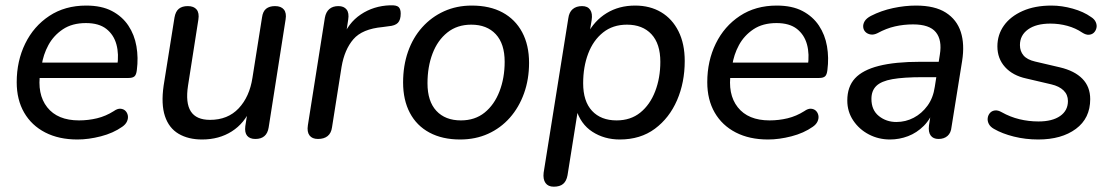

<svg xmlns="http://www.w3.org/2000/svg" viewBox="-20 -517 4194 724"><path d="M272 9Q202 9 150.5 -17.5Q99 -44 71 -92.5Q43 -141 43 -207Q43 -287 75 -352.5Q107 -418 166 -457Q225 -496 305 -496Q363 -496 402 -475.5Q441 -455 464 -420.5Q487 -386 494.5 -342.5Q502 -299 496 -253Q494 -235 487 -229Q480 -223 465 -223H114L122 -281H440L422 -267Q429 -313 419 -349.5Q409 -386 381 -408Q353 -430 304 -430Q252 -430 217 -406.5Q182 -383 162.5 -347Q143 -311 137 -270L132 -245Q119 -162 158 -112.5Q197 -63 278 -63Q313 -63 346 -71Q379 -79 409 -98Q423 -108 434.5 -107Q446 -106 453 -99Q460 -92 462 -81.5Q464 -71 459 -59.5Q454 -48 441 -39Q407 -15 360.5 -3Q314 9 272 9Z M742 9Q690 9 653.5 -12.5Q617 -34 602 -79Q587 -124 597 -194L638 -451Q642 -474 654.5 -484Q667 -494 688 -494Q711 -494 721.5 -481Q732 -468 728 -443L689 -194Q679 -129 699.5 -97Q720 -65 772 -65Q839 -65 880 -108.5Q921 -152 932 -224L968 -451Q971 -474 983.5 -484Q996 -494 1017 -494Q1040 -494 1050.5 -481Q1061 -468 1057 -444L993 -36Q986 7 943 7Q922 7 912 -5Q902 -17 905 -41L918 -125L926 -109Q902 -52 854 -21.5Q806 9 742 9Z M1179 7Q1157 7 1147 -6.5Q1137 -20 1141 -45L1205 -450Q1209 -472 1222 -483Q1235 -494 1256 -494Q1277 -494 1287 -481Q1297 -468 1293 -443L1282 -371H1271Q1292 -430 1340.5 -462.5Q1389 -495 1451 -497Q1475 -498 1483 -490.5Q1491 -483 1491 -466Q1491 -442 1480.5 -431Q1470 -420 1445 -418L1423 -415Q1346 -408 1312.5 -369Q1279 -330 1268 -265L1232 -37Q1229 -15 1215.5 -4Q1202 7 1179 7Z M1715 9Q1648 9 1599.5 -17Q1551 -43 1525.5 -91.5Q1500 -140 1500 -206Q1500 -269 1518.5 -322Q1537 -375 1572 -414Q1607 -453 1654.5 -474.5Q1702 -496 1759 -496Q1827 -496 1875 -470Q1923 -444 1949 -395.5Q1975 -347 1975 -280Q1975 -218 1956 -165Q1937 -112 1902.5 -73Q1868 -34 1820.5 -12.5Q1773 9 1715 9ZM1718 -63Q1771 -63 1807.5 -92.5Q1844 -122 1863.5 -172.5Q1883 -223 1883 -284Q1883 -352 1849.5 -388Q1816 -424 1757 -424Q1704 -424 1667 -394.5Q1630 -365 1611 -315Q1592 -265 1592 -203Q1592 -135 1625.5 -99Q1659 -63 1718 -63Z M2068 187Q2047 187 2037 173Q2027 159 2030 134L2123 -448Q2126 -471 2139.5 -482.5Q2153 -494 2175 -494Q2196 -494 2205.5 -480Q2215 -466 2211 -441L2199 -369L2194 -387Q2221 -439 2267.5 -467.5Q2314 -496 2375 -496Q2431 -496 2473 -471Q2515 -446 2538.5 -399Q2562 -352 2562 -287Q2562 -206 2533 -139Q2504 -72 2449.5 -31.5Q2395 9 2317 9Q2259 9 2214 -20Q2169 -49 2152 -107H2160L2120 144Q2116 166 2103.5 176.5Q2091 187 2068 187ZM2305 -63Q2358 -63 2394.5 -92.5Q2431 -122 2450.5 -172.5Q2470 -223 2470 -284Q2470 -352 2436.5 -388Q2403 -424 2344 -424Q2291 -424 2254 -394.5Q2217 -365 2198 -315Q2179 -265 2179 -203Q2179 -135 2212.5 -99Q2246 -63 2305 -63Z M2876 9Q2806 9 2754.5 -17.5Q2703 -44 2675 -92.5Q2647 -141 2647 -207Q2647 -287 2679 -352.5Q2711 -418 2770 -457Q2829 -496 2909 -496Q2967 -496 3006 -475.5Q3045 -455 3068 -420.5Q3091 -386 3098.5 -342.5Q3106 -299 3100 -253Q3098 -235 3091 -229Q3084 -223 3069 -223H2718L2726 -281H3044L3026 -267Q3033 -313 3023 -349.5Q3013 -386 2985 -408Q2957 -430 2908 -430Q2856 -430 2821 -406.5Q2786 -383 2766.5 -347Q2747 -311 2741 -270L2736 -245Q2723 -162 2762 -112.5Q2801 -63 2882 -63Q2917 -63 2950 -71Q2983 -79 3013 -98Q3027 -108 3038.5 -107Q3050 -106 3057 -99Q3064 -92 3066 -81.5Q3068 -71 3063 -59.5Q3058 -48 3045 -39Q3011 -15 2964.5 -3Q2918 9 2876 9Z M3336 9Q3293 9 3256.5 -10Q3220 -29 3197.5 -62.5Q3175 -96 3175 -138Q3175 -190 3204 -221.5Q3233 -253 3294 -268.5Q3355 -284 3450 -284H3531L3522 -226H3460Q3387 -226 3345 -218.5Q3303 -211 3284.5 -193Q3266 -175 3266 -144Q3266 -102 3294 -79.5Q3322 -57 3360 -57Q3395 -57 3425.5 -73Q3456 -89 3477.5 -118.5Q3499 -148 3505 -190L3524 -311Q3533 -366 3509 -395.5Q3485 -425 3423 -425Q3388 -425 3355 -417.5Q3322 -410 3289 -392Q3275 -385 3263 -387Q3251 -389 3243.5 -396.5Q3236 -404 3235 -415Q3234 -426 3240.5 -437Q3247 -448 3264 -457Q3303 -477 3347.5 -486.5Q3392 -496 3434 -496Q3505 -496 3546.5 -469.5Q3588 -443 3603 -396.5Q3618 -350 3608 -287L3568 -38Q3566 -16 3553 -4.5Q3540 7 3519 7Q3499 7 3489.5 -6Q3480 -19 3483 -44L3495 -121L3503 -109Q3490 -69 3463.5 -42.5Q3437 -16 3404 -3.5Q3371 9 3336 9Z M3895 9Q3847 9 3803 -2Q3759 -13 3728 -31Q3714 -39 3708.5 -50Q3703 -61 3704.5 -72Q3706 -83 3713 -91Q3720 -99 3731.5 -100.5Q3743 -102 3757 -94Q3789 -76 3824 -67.5Q3859 -59 3896 -59Q3948 -59 3977.5 -79.5Q4007 -100 4007 -136Q4007 -160 3990.5 -176Q3974 -192 3944 -199L3850 -221Q3799 -232 3770 -264Q3741 -296 3741 -342Q3741 -386 3765.5 -420.5Q3790 -455 3836 -475.5Q3882 -496 3945 -496Q3984 -496 4025 -484.5Q4066 -473 4094 -453Q4107 -445 4112 -433.5Q4117 -422 4114.5 -411.5Q4112 -401 4105 -394Q4098 -387 4086.5 -386Q4075 -385 4061 -394Q4036 -411 4005 -419.5Q3974 -428 3941 -428Q3887 -428 3856.5 -406Q3826 -384 3826 -347Q3826 -324 3839.5 -308Q3853 -292 3883 -285L3977 -263Q4032 -250 4061.5 -220Q4091 -190 4091 -143Q4091 -71 4037 -31Q3983 9 3895 9Z"/></svg>

Font: Nunito Medium
Style: Italic
Weight: 500
Designer: Vernon Adams
Foundry: Vernon Adams
Version: Version 3.601